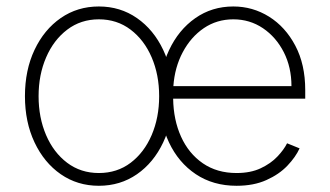

<svg xmlns="http://www.w3.org/2000/svg" viewBox="-20 -574 1039 605"><path d="M291.5 11.4Q224.1 11.4 171.5 -25Q119 -61.4 88.8 -125.4Q58.6 -189.3 58.6 -271Q58.6 -353 88.8 -416.9Q119 -480.8 171.5 -517.2Q224.1 -553.6 291.5 -553.6Q359 -553.6 411.6 -517Q464.1 -480.5 494.3 -416.7Q524.5 -353 524.5 -271Q524.5 -189.3 494.3 -125.4Q464.1 -61.4 411.6 -25Q359 11.4 291.5 11.4ZM291.5 -28.8Q349.1 -28.8 391.7 -61.1Q434.3 -93.4 457.9 -148.4Q481.5 -203.5 481.5 -271Q481.5 -338.4 457.9 -393.3Q434.3 -448.2 391.5 -480.6Q348.7 -513.1 291.5 -513.1Q234.7 -513.1 191.9 -480.6Q149.1 -448.2 125.4 -393.3Q101.6 -338.4 101.6 -271Q101.6 -203.5 125.2 -148.4Q148.8 -93.4 191.6 -61.1Q234.4 -28.8 291.5 -28.8ZM725.5 11.4Q651.6 11.4 596.9 -25.2Q542.3 -61.8 512.4 -125.4Q482.6 -188.9 482.6 -270.2Q482.6 -351.9 512.6 -415.8Q542.6 -479.8 595.2 -516.7Q647.7 -553.6 715.2 -553.6Q776.3 -553.6 827.8 -521.5Q879.3 -489.3 910.5 -430.2Q941.8 -371.1 941.8 -290.1V-263.1H525.6Q526.6 -196 550.6 -143.1Q574.6 -90.2 619.1 -59.5Q663.7 -28.8 725.5 -28.8Q769.9 -28.8 801.7 -43.9Q833.5 -58.9 854 -80.6Q874.6 -102.3 884.6 -122.5L924 -106.5Q911.6 -79.2 885.5 -51.8Q859.4 -24.5 819.4 -6.6Q779.5 11.4 725.5 11.4ZM526.3 -302.6H898.4Q898.4 -361.9 874.3 -409.4Q850.1 -457 808.6 -485.1Q767 -513.1 715.2 -513.1Q663.4 -513.1 622.3 -485.3Q581.3 -457.4 555.9 -409.6Q530.5 -361.9 526.3 -302.6Z"/></svg>

Font: Inter UI Extra Light
Style: Regular
Weight: 200
Designer: Rasmus Andersson
Foundry: rsms
Version: 3.2;8d6f07862